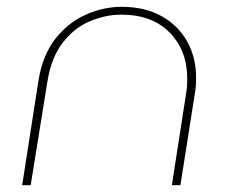

<svg xmlns="http://www.w3.org/2000/svg" viewBox="-20 -543 674 563"><path d="M45 0 93 -308Q105 -382 142.5 -429.5Q180 -477 231.5 -500Q283 -523 337 -523Q404 -523 453 -496Q502 -469 528.5 -422Q555 -375 555 -315Q555 -305 554.5 -294.5Q554 -284 552 -273L509 0H484L526 -271Q528 -282 528.5 -292Q529 -302 529 -312Q529 -395 477.5 -447.5Q426 -500 336 -500Q288 -500 242 -480Q196 -460 163 -416.5Q130 -373 119 -304L70 0Z"/></svg>

Font: MuseoModerno Thin
Style: Italic
Weight: 100
Italic angle: -9°
Designer: Pablo Cosgaya, Héctor Gatti, Marcela Romero, and the Authors of The MuseoModerno Project.
Foundry: Omnibus-Type Team
Version: Version 1.003